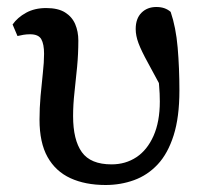

<svg xmlns="http://www.w3.org/2000/svg" viewBox="-20 -516 582 549"><path d="M282 13Q224 13 181.5 -6.5Q139 -26 116 -67Q93 -108 93 -174Q93 -207 96 -241.5Q99 -276 102.5 -307Q106 -338 106 -362Q106 -390 98 -404Q90 -418 66 -418Q56 -418 47 -416.5Q38 -415 30 -413L16 -446Q30 -466 54.5 -479.5Q79 -493 112 -493Q146 -493 166 -480.5Q186 -468 195 -447Q204 -426 204 -400Q204 -362 200.5 -325Q197 -288 193 -252.5Q189 -217 189 -184Q189 -116 214 -81Q239 -46 299 -46Q339 -46 370 -66.5Q401 -87 419 -127.5Q437 -168 437 -226Q437 -248 435 -270.5Q433 -293 431 -319L453 -318V-244Q422 -302 403 -336.5Q384 -371 376 -392.5Q368 -414 368 -433Q368 -463 384.5 -479.5Q401 -496 427 -496Q440 -496 450 -492.5Q460 -489 468 -482Q483 -438 488 -380Q493 -322 493 -257Q493 -181 476.5 -129Q460 -77 431 -46Q402 -15 363.5 -1Q325 13 282 13Z"/></svg>

Font: Source Serif 4 18pt Medium
Style: Regular
Weight: 500
Designer: Frank Grießhammer
Foundry: Adobe Systems Incorporated
Version: Version 4.004;hotconv 1.0.116;makeotfexe 2.5.65601